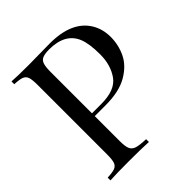

<svg xmlns="http://www.w3.org/2000/svg" viewBox="-193 -839 971 971"><g transform="rotate(-45 292.5 -354.0)"><path d="M439.5 -605Q406.2 -688 290 -688Q258.8 -687.5 243.2 -680.7Q227.5 -673.8 221.7 -655.8Q215.8 -637.7 215.8 -602.1V-306.2H283.2Q380.9 -306.2 418.5 -358.4Q456.1 -411.1 456.1 -487.3Q456.1 -563.5 439.5 -605ZM556.2 -511.7Q556.2 -455.1 531.7 -404.3Q506.8 -353.5 448.2 -319.8Q389.6 -286.1 293 -286.1H215.8V-106Q215.8 -68.4 223.6 -51.3Q231.4 -34.2 252 -27.8Q272.5 -21.5 316.9 -20V0Q265.6 -2.9 174.8 -2.9Q84 -2.9 42 0V-20Q78.1 -21.5 94.7 -27.8Q111.3 -34.2 117.2 -51.3Q123 -68.4 123 -106V-602.1Q123 -639.6 117.2 -656.7Q111.3 -673.8 94.7 -680.2Q78.1 -686.5 42 -688V-708Q83.5 -705.1 164.1 -705.1L314.9 -707Q471.7 -707 529.3 -613.3Q556.6 -568.4 556.2 -511.7Z"/></g></svg>

Font: PlayfairDisplay-Regular
Style: Regular
Weight: 400
Designer: Claus Eggers Sørensen
Foundry: Claus Eggers Sørensen
Version: Version 1.002;PS 001.002;hotconv 1.0.70;makeotf.lib2.5.58329